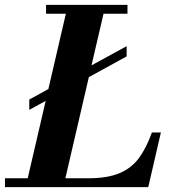

<svg xmlns="http://www.w3.org/2000/svg" viewBox="-68 -770 710 790"><path d="M52.5 -360.5 131 -403.5 203 -713.5H121.5V-750H456.5V-713.5H358L308.5 -501L453 -580V-538L297.5 -452.5L201 -36.5H295Q373.5 -36.5 423.2 -57.2Q473 -78 503.8 -119.8Q534.5 -161.5 557 -225H594L542 0H-47.5V-36.5H46L120 -355L52.5 -318Z"/></svg>

Font: Bodoni* 06pt
Style: Bold Italic
Weight: 700
Italic angle: -13°
Version: Version 2.3